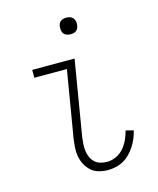

<svg xmlns="http://www.w3.org/2000/svg" viewBox="-109 -786 718 871"><g transform="rotate(-15 250.0 -350.5)"><path d="M291 8Q269 8 248.5 2.5Q228 -3 213 -16Q198 -29 188 -47Q178 -65 174 -86Q170 -107 171.5 -128.5Q173 -150 176 -172L228 -483H75V-520H274L215 -166Q213 -150 212 -134Q211 -118 213 -102.5Q215 -87 221 -73Q227 -59 238 -48.5Q249 -38 264.5 -33.5Q280 -29 296 -29Q317 -29 338 -38.5Q359 -48 374 -65.5Q389 -83 398.5 -103.5Q408 -124 413 -145L449 -136Q445 -118 437.5 -100Q430 -82 419.5 -65.5Q409 -49 395 -34.5Q381 -20 364.5 -10.5Q348 -1 329 3.5Q310 8 291 8ZM286 -631Q276 -631 267.5 -634Q259 -637 253.5 -644Q248 -651 247 -660.5Q246 -670 247 -680Q248 -686 251 -692Q254 -698 260 -702Q266 -706 272.5 -707.5Q279 -709 285 -709Q295 -709 303.5 -706Q312 -703 317.5 -696Q323 -689 324.5 -679.5Q326 -670 324 -660Q323 -654 320 -648Q317 -642 311.5 -638Q306 -634 299 -632.5Q292 -631 286 -631Z"/></g></svg>

Font: Iosevka Term Curly Extralight
Style: Italic
Weight: 200
Italic angle: -9°
Designer: Belleve Invis
Foundry: Belleve Invis
Version: Version 32.3.0